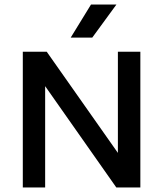

<svg xmlns="http://www.w3.org/2000/svg" viewBox="-20 -822 716 842"><path d="M80 0V-595H185L516 -124.5H497V-595H595.5V0H490L159.5 -470.5H178V0ZM290 -657 379 -802H490.5L384.5 -657Z"/></svg>

Font: Encode Sans SC Medium
Style: Regular
Weight: 500
Version: Version 3.002